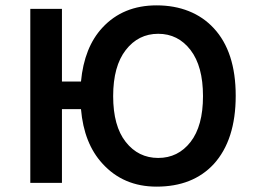

<svg xmlns="http://www.w3.org/2000/svg" viewBox="-20 -682 952 716"><path d="M93 0V-649H211V-378H282Q294 -506 362 -579Q439 -662 564 -662Q630 -662 684 -640.5Q738 -619 777 -577Q859 -489 859 -325Q859 -160 777 -70Q699 14 564 14Q440 14 362 -72Q293 -147 282 -275H211V0ZM449 -495.5Q402 -435 402 -323.5Q402 -212 449 -152.5Q496 -93 570 -93Q644 -93 690.5 -152.5Q737 -212 737 -323.5Q737 -435 690.5 -495.5Q644 -556 570 -556Q496 -556 449 -495.5Z"/></svg>

Font: Karmilla
Style: Bold
Weight: 700
Designer: Jonathan Pinhorn
Version: Version 1.000